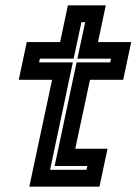

<svg xmlns="http://www.w3.org/2000/svg" viewBox="-20 -697 510 717"><path d="M89.5 0 174.5 -399H50L80 -540H204.5L233.5 -677H375L346 -540H470L440 -399H316L261 -141.5H381.5L351.5 0ZM167 -63H303L306 -77H184L266 -464H391.5L394.5 -478H269L298 -614H284L255 -478H129L126 -464H252Z"/></svg>

Font: Tourney
Style: Bold Italic
Weight: 700
Italic angle: -12°
Version: Version 1.015